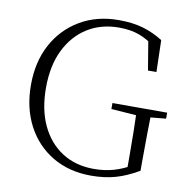

<svg xmlns="http://www.w3.org/2000/svg" viewBox="-83 -820 900 916"><g transform="rotate(10 367.0 -362.0)"><path d="M417 15Q310 15 229.5 -33Q149 -81 104.5 -166Q60 -251 60 -362Q60 -474 105.5 -558.5Q151 -643 232.5 -691Q314 -739 420 -739Q488 -739 538.5 -724Q589 -709 635 -680L639 -526H598L571 -689L614 -672V-636Q570 -672 527 -688Q484 -704 427 -704Q340 -704 274 -662.5Q208 -621 170.5 -544.5Q133 -468 133 -361Q133 -256 169 -179.5Q205 -103 270.5 -61Q336 -19 424 -19Q476 -19 520 -31.5Q564 -44 610 -71L582 -43V-101Q582 -163 581 -223Q580 -283 578 -344H649Q648 -289 647 -230.5Q646 -172 646 -101V-49Q588 -15 535 0Q482 15 417 15ZM458 -315V-344H723V-315L619 -305H598Z"/></g></svg>

Font: Noto Serif TC ExtraLight ExtraLight
Style: Regular
Weight: 250
Version: Version 2.003-H1;hotconv 1.1.1;makeotfexe 2.6.0